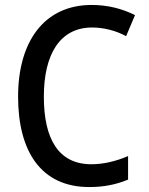

<svg xmlns="http://www.w3.org/2000/svg" viewBox="-20 -745 603 775"><path d="M340 10C397 10 446 1 497 -20V-115C448 -94 397 -82 349 -82C216 -82 157 -184 157 -355C157 -526 222 -634 352 -634C399 -634 449 -621 489 -599L525 -684C473 -710 415 -725 350 -725C159 -725 53 -578 53 -355C53 -135 145 10 340 10Z"/></svg>

Font: Noto Sans Mono SemiCondensed Medium
Style: Regular
Weight: 500
Width: 4
Designer: Monotype Design Team
Foundry: Monotype Imaging Inc.
Version: Version 2.014